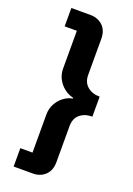

<svg xmlns="http://www.w3.org/2000/svg" viewBox="-168 -822 708 1022"><g transform="rotate(20 186.0 -311.0)"><path d="M50 -760H159Q200 -760 228 -734Q256 -708 256 -659V-457Q256 -414 283.5 -391Q311 -368 353 -368V-255Q311 -255 283.5 -232.5Q256 -210 256 -166V37Q256 86 228 112Q200 138 159 138H50V34H119V-182Q119 -215 133.5 -242Q148 -269 171.5 -287Q195 -305 223 -310V-314Q195 -320 171.5 -338Q148 -356 133.5 -383Q119 -410 119 -442V-656H50Z"/></g></svg>

Font: IBM Plex Sans Var
Style: Regular
Weight: 400
Designer: Mike Abbink, Paul van der Laan, Pieter van Rosmalen
Foundry: Bold Monday
Version: Version 3.000